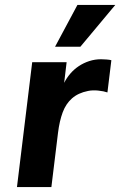

<svg xmlns="http://www.w3.org/2000/svg" viewBox="-20 -761 489 781"><path d="M49 0 111 -508H251L241 -424Q251 -444 266 -461.5Q281 -479 300.5 -492Q320 -505 343 -512.5Q366 -520 391 -520Q399 -520 413 -519Q427 -518 433 -516L417 -385Q403 -390 380 -392.5Q357 -395 338 -391Q298 -383 273 -361Q248 -339 235 -304Q222 -269 216 -221L189 0ZM307 -571H204L295 -741H449Z"/></svg>

Font: Inclusive Sans
Style: Bold Italic
Weight: 700
Italic angle: -7°
Designer: Olivia King
Foundry: Olivia King
Version: Version 2.004